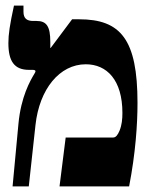

<svg xmlns="http://www.w3.org/2000/svg" viewBox="-20 -667 530 687"><path d="M25 0H83L107 -220C121 -348 193 -437 287 -437C362 -437 418 -381 418 -263C418 -241 416 -220 408 -200C401 -183 394 -175 385 -175H215L193 0H442C465 -119 472 -222 472 -299C472 -526 412 -598 263 -598H238L161 -495L160 -496V-517C160 -572 147 -592 111 -592H99C76 -592 64 -601 64 -625V-647H30C15 -578 10 -544 10 -513C10 -448 31 -417 84 -417H97C102 -417 107 -416 107 -412C107 -410 106 -408 103 -403C88 -378 55 -321 46 -224Z"/></svg>

Font: Noto Serif Hebrew ExtraCondensed Black
Style: Regular
Weight: 900
Width: 2
Designer: Monotype Design Team
Foundry: Monotype Imaging Inc.
Version: Version 2.004